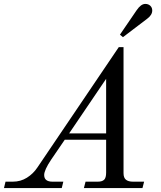

<svg xmlns="http://www.w3.org/2000/svg" viewBox="-64 -950 811 970"><path d="M472.2 -551.8 285.2 -275.9H472.2ZM248 0H-43.9L-36.1 -32.2H1Q40 -32.2 72 -52.2Q104 -72.3 125 -104L536.1 -711.9H560.1V-75.2Q560.1 -51.8 572.3 -42Q584.5 -32.2 607.9 -32.2H664.1L655.8 0H359.9L368.2 -32.2H430.2Q452.1 -32.2 462.2 -42Q472.2 -51.8 472.2 -78.1V-244.1H263.2L194.8 -144Q159.2 -90.8 159.2 -65.9Q159.2 -32.2 201.2 -32.2H255.9ZM557.1 -762.2 542 -774.9 626 -897.9Q647.9 -930.2 669.9 -930.2Q685.5 -930.2 695.3 -920.9Q705.1 -911.6 705.1 -897Q705.1 -874 679.2 -855Z"/></svg>

Font: Flanker Steampunk
Style: Italic
Weight: 400
Italic angle: -12°
Designer: Alexey Kryukov, Leonardo Di Lena
Foundry: Alexey Kryukov, Leonardo Di Lena
Version: 1.210